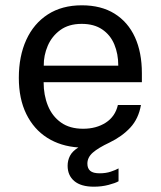

<svg xmlns="http://www.w3.org/2000/svg" viewBox="-20 -547 606 724"><path d="M334 157Q285.5 157 260.2 135.8Q235 114.5 235 78Q235 58 243.8 40.8Q252.5 23.5 275.5 9Q208.5 4.5 158 -27.5Q107.5 -59.5 79.2 -117Q51 -174.5 51 -253.5Q51 -335 79 -396.5Q107 -458 160.2 -492.5Q213.5 -527 288.5 -527Q361.5 -527 412 -495.5Q462.5 -464 488.8 -406.8Q515 -349.5 515 -271V-237H144.5Q144.5 -188 160.8 -148.2Q177 -108.5 210 -85Q243 -61.5 293.5 -61.5Q343 -61.5 378.8 -84.5Q414.5 -107.5 424.5 -151H511.5Q502.5 -99.5 471.5 -66Q440.5 -32.5 393 -9.5Q350.5 10.5 330 28.5Q309.5 46.5 309.5 70Q309.5 88 320.2 97.2Q331 106.5 355.5 106.5Q379.5 106.5 398 100.2Q416.5 94 427 88V136.5Q415 143.5 389.2 150.2Q363.5 157 334 157ZM145 -299.5H426Q426 -344 411 -379.8Q396 -415.5 365.2 -436.2Q334.5 -457 288 -457Q239.5 -457 207.5 -433.8Q175.5 -410.5 160 -374.2Q144.5 -338 145 -299.5Z"/></svg>

Font: Public Sans Thin
Style: Regular
Weight: 400
Version: Version 2.001